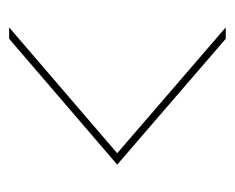

<svg xmlns="http://www.w3.org/2000/svg" viewBox="-67 -591 515 421"><g transform="rotate(90 190.5 -380.5)"><path d="M40 -143 316 -380 40 -618H65L341 -380L65 -143Z"/></g></svg>

Font: Poppins Thin
Style: Regular
Weight: 250
Designer: Ninad Kale (Devanagari), Jonny Pinhorn (Latin)
Foundry: Indian Type Foundry
Version: Version 3.200;PS 1.000;hotconv 16.6.54;makeotf.lib2.5.65590